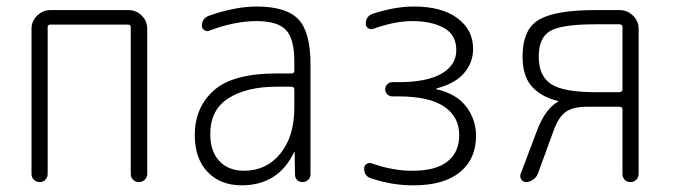

<svg xmlns="http://www.w3.org/2000/svg" viewBox="-20 -550 2040 580"><path d="M75.2 -24.4V-462.9Q75.2 -486.3 92.3 -502.9Q109.4 -519.5 131.8 -519.5H368.2Q391.6 -519.5 408.2 -502.9Q424.8 -486.3 424.8 -462.9V-25.4Q424.8 -14.6 417.5 -7.3Q410.2 0 399.9 0Q389.6 0 382.3 -6.8Q375 -13.7 375 -25.4V-467.8Q375 -475.6 367.2 -475.6H131.8Q124 -475.6 124 -467.8V-24.4Q124 -14.6 117.2 -7.3Q110.4 0 100.1 0Q89.8 0 82.5 -6.8Q75.2 -13.7 75.2 -24.4Z M815.4 -288.1Q725.6 -288.1 670.4 -253.4Q615.2 -218.8 615.2 -144.5Q615.2 -92.8 642.6 -63.5Q669.9 -34.2 717.8 -34.2Q784.2 -34.2 826.7 -85.9Q869.1 -137.7 869.1 -224.6V-279.3Q869.1 -288.1 860.4 -288.1ZM710 9.8Q645.5 9.8 606.9 -30.8Q568.4 -71.3 568.4 -141.6Q568.4 -225.6 626 -276.9Q683.6 -328.1 815.4 -328.1H860.4Q869.1 -328.1 869.1 -335.9V-365.2Q869.1 -432.6 843.8 -459.5Q818.4 -486.3 754.9 -486.3Q688.5 -486.3 611.3 -457Q604.5 -454.1 597.2 -459Q589.8 -463.9 589.8 -471.7Q589.8 -495.1 612.3 -502.9Q691.4 -530.3 754.9 -530.3Q844.7 -530.3 881.3 -491.7Q918 -453.1 918 -355.5V-23.4Q918 -13.7 911.1 -6.8Q904.3 0 894 0Q883.8 0 877.4 -6.3Q871.1 -12.7 871.1 -23.4L870.1 -89.8Q870.1 -90.8 869.1 -90.8Q868.2 -90.8 868.2 -89.8Q820.3 9.8 710 9.8Z M1102.5 -10.7Q1079.1 -17.6 1080.1 -42Q1080.1 -49.8 1087.4 -54.7Q1094.7 -59.6 1102.5 -56.6Q1169.9 -33.2 1227.5 -34.2Q1295.9 -34.2 1331.5 -62Q1367.2 -89.8 1367.2 -141.6Q1367.2 -197.3 1321.8 -228Q1276.4 -258.8 1183.6 -258.8H1165Q1156.2 -258.8 1149.9 -265.1Q1143.6 -271.5 1143.6 -280.3Q1143.6 -289.1 1149.9 -295.4Q1156.2 -301.8 1165 -301.8H1183.6Q1269.5 -301.8 1314 -327.6Q1358.4 -353.5 1358.4 -398.4Q1358.4 -445.3 1320.8 -465.8Q1283.2 -486.3 1225.6 -486.3Q1172.9 -486.3 1107.4 -462.9Q1099.6 -460 1092.3 -464.8Q1085 -469.7 1085 -477.5Q1085 -502 1107.4 -508.8Q1172.9 -530.3 1230.5 -530.3Q1314.5 -530.3 1361.8 -495.1Q1409.2 -460 1409.2 -402.3Q1409.2 -361.3 1382.3 -329.6Q1355.5 -297.9 1299.8 -283.2Q1297.9 -283.2 1297.9 -281.2Q1297.9 -280.3 1298.8 -280.3Q1359.4 -266.6 1388.7 -227.5Q1418 -188.5 1418 -139.6Q1418 -69.3 1369.1 -29.8Q1320.3 9.8 1230.5 9.8Q1168.9 10.7 1102.5 -10.7Z M1607.4 -378.9Q1607.4 -320.3 1645 -295.9Q1682.6 -271.5 1778.3 -271.5H1850.6Q1859.4 -271.5 1860.4 -280.3V-467.8Q1860.4 -476.6 1850.6 -476.6H1778.3Q1676.8 -476.6 1642.1 -456.5Q1607.4 -436.5 1607.4 -378.9ZM1569.3 0Q1560.5 0 1555.2 -7.3Q1549.8 -14.6 1552.7 -24.4L1602.5 -156.2Q1627 -220.7 1665 -242.2Q1666 -242.2 1666 -243.2Q1666 -245.1 1665 -245.1Q1613.3 -257.8 1585.9 -289.6Q1558.6 -321.3 1558.6 -378.9Q1558.6 -461.9 1608.4 -490.7Q1658.2 -519.5 1777.3 -519.5H1851.6Q1875 -519.5 1892.1 -502.9Q1909.2 -486.3 1909.2 -462.9V-24.4Q1909.2 -14.6 1902.3 -7.3Q1895.5 0 1884.8 0Q1874 0 1867.2 -6.8Q1860.4 -13.7 1860.4 -24.4V-219.7Q1860.4 -227.5 1850.6 -227.5H1752Q1710.9 -227.5 1689 -211.9Q1667 -196.3 1652.3 -155.3L1604.5 -24.4Q1600.6 -14.6 1590.3 -7.3Q1580.1 0 1569.3 0Z"/></svg>

Font: Rounded-X Mgen+ 2m light
Style: Regular
Weight: 200
Designer: [Source Han Sans]
Ryoko NISHIZUKA  (kana & ideographs); Paul D. Hunt (Latin, Greek & Cyrillic); Wenlong ZHANG  (bopomofo
Version: Version 1.059.20150602